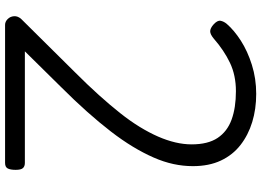

<svg xmlns="http://www.w3.org/2000/svg" viewBox="-160 -896 1055 776"><g transform="rotate(90 368.0 -507.5)"><path d="M80 0Q67 0 56.5 -10.5Q46 -21 45 -36.5Q44 -52 57 -66L273 -284Q323 -334 363.5 -379Q404 -424 436.5 -465Q469 -506 492.5 -544.5Q516 -583 531.5 -618.5Q547 -654 555 -688Q563 -722 563 -754Q563 -820 537 -859Q511 -898 463 -915.5Q415 -933 348 -933Q284 -933 233.5 -909Q183 -885 135 -843Q118 -829 106 -829Q94 -829 79 -842Q61 -858 63.5 -871Q66 -884 76 -896Q102 -926 144 -953Q186 -980 241.5 -997.5Q297 -1015 359 -1015Q420 -1015 472.5 -999Q525 -983 565.5 -951.5Q606 -920 628.5 -872Q651 -824 651 -759Q651 -720 642.5 -680.5Q634 -641 616 -600Q598 -559 572 -516Q546 -473 510.5 -427Q475 -381 430.5 -331Q386 -281 331 -226L187 -80H638Q652 -80 659 -72Q666 -64 666 -43Q666 -22 660.5 -11Q655 0 638 0Z"/></g></svg>

Font: Playwrite ES Deco
Style: Regular
Weight: 400
Designer: Veronika Burian, José Scaglione
Foundry: TypeTogether
Version: Version 1.002